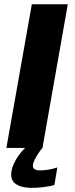

<svg xmlns="http://www.w3.org/2000/svg" viewBox="-20 -695 350 902"><path d="M10 0H179.5L298.5 -675H129.5ZM129 187.5Q153 187.5 175.2 185Q197.5 182.5 214 179.2Q230.5 176 235.5 174L249.5 91.5Q243 94 229.2 97.5Q215.5 101 199.2 103.2Q183 105.5 168.5 105.5Q150.5 105.5 142.5 99.8Q134.5 94 134.5 83.5Q134.5 73 142.2 56.8Q150 40.5 160.8 24.5Q171.5 8.5 179.5 0H98Q83 14 68 34.8Q53 55.5 42.8 79.2Q32.5 103 32.5 125.5Q32.5 149 46.2 162.5Q60 176 82 181.8Q104 187.5 129 187.5Z"/></svg>

Font: Anybody UltraCondensed Thin
Style: Bold Italic
Weight: 700
Italic angle: -10°
Version: Version 1.111